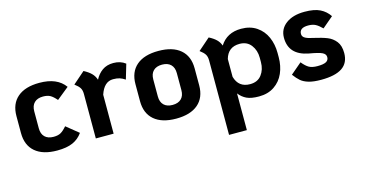

<svg xmlns="http://www.w3.org/2000/svg" viewBox="-74 -808 2573 1354"><g transform="rotate(-15 1212.5 -131.5)"><path d="M45 -173V-297Q45 -386 101 -434Q157 -482 261 -482Q391 -482 447 -403L358 -331Q334 -359 314 -370.5Q294 -382 261 -382Q220 -382 197.5 -360Q175 -338 175 -297V-173Q175 -132 197.5 -110Q220 -88 261 -88Q294 -88 314 -99.5Q334 -111 358 -139L447 -67Q419 -27 375 -7.5Q331 12 261 12Q157 12 101 -36Q45 -84 45 -173Z M889 -454 857 -346Q836 -360 817 -366Q798 -372 770 -372Q704 -372 675 -284V0H545V-325Q545 -352 534.5 -369Q524 -386 497 -406L584 -482Q618 -464 638 -444Q658 -424 667 -396Q687 -435 720 -458.5Q753 -482 801 -482Q853 -482 889 -454Z M914 -173V-297Q914 -386 970 -434Q1026 -482 1130 -482Q1234 -482 1290 -434Q1346 -386 1346 -297V-173Q1346 -84 1290 -36Q1234 12 1130 12Q1026 12 970 -36Q914 -84 914 -173ZM1216 -173V-297Q1216 -338 1193.5 -360Q1171 -382 1130 -382Q1089 -382 1066.5 -360Q1044 -338 1044 -297V-173Q1044 -132 1066.5 -110Q1089 -88 1130 -88Q1171 -88 1193.5 -110Q1216 -132 1216 -173Z M1939 -251V-219Q1939 -156 1916 -103.5Q1893 -51 1846.5 -19.5Q1800 12 1734 12Q1677 12 1644.5 -3.5Q1612 -19 1589 -49V219H1459V-325Q1459 -352 1448.5 -369Q1438 -386 1411 -406L1498 -482Q1531 -465 1550.5 -446Q1570 -427 1579 -401Q1630 -482 1734 -482Q1800 -482 1846.5 -450.5Q1893 -419 1916 -366.5Q1939 -314 1939 -251ZM1809 -251Q1809 -305 1779.5 -343.5Q1750 -382 1696 -382Q1612 -382 1589 -300V-170Q1612 -88 1696 -88Q1751 -88 1780 -126Q1809 -164 1809 -219Z M1997 -76 2078 -145Q2104 -113 2126.5 -100.5Q2149 -88 2188 -88Q2231 -88 2250.5 -98.5Q2270 -109 2270 -132Q2270 -154 2245.5 -166Q2221 -178 2150 -190Q2010 -217 2010 -342Q2010 -406 2061 -444Q2112 -482 2197 -482Q2268 -482 2309.5 -461.5Q2351 -441 2377 -402L2297 -334Q2271 -360 2250 -371Q2229 -382 2197 -382Q2133 -382 2133 -337Q2133 -316 2154.5 -305Q2176 -294 2209 -288Q2271 -274 2307.5 -259.5Q2344 -245 2368.5 -214Q2393 -183 2393 -129Q2393 -57 2342 -22.5Q2291 12 2188 12Q2132 12 2097 1.5Q2062 -9 2041 -27Q2020 -45 1997 -76Z"/></g></svg>

Font: KoHo
Style: Bold
Weight: 700
Designer: Cadson Demak & Katatrad Team
Foundry: Cadson Demak Co.,Ltd.
Version: Version 1.000; ttfautohint (v1.6)